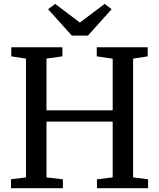

<svg xmlns="http://www.w3.org/2000/svg" viewBox="-20 -992 838 1012"><path d="M117 -57V-683L39.5 -695V-743H309V-695L225 -683V-410.5H574V-682.5L490 -695V-743H758.5V-695L681.5 -683V-57L760.5 -47V0H491V-47L574 -57V-351H225V-57L311.5 -47V0H38V-47ZM358.5 -804.5 233.5 -943.5 271 -971.5 401 -873 531.5 -971.5 568.5 -943.5 443.5 -804.5Z"/></svg>

Font: Merriweather 28pt
Style: Regular
Weight: 400
Version: Version 2.100